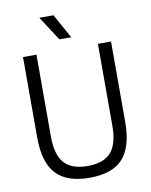

<svg xmlns="http://www.w3.org/2000/svg" viewBox="-101 -1019 865 1103"><g transform="rotate(-10 331.5 -468.0)"><path d="M332.5 9.5Q199 9.5 136.8 -58.2Q74.5 -126 74.5 -270V-740H153V-261Q153 -156.5 196 -107.8Q239 -59 332.5 -59Q426 -59 468.8 -107.8Q511.5 -156.5 511.5 -261V-740H588V-270Q588 -126 526.5 -58.2Q465 9.5 332.5 9.5ZM298 -804 206 -946H288.5L367 -804Z"/></g></svg>

Font: Encode Sans SmCnd
Style: Regular
Weight: 400
Width: 4
Designer: Multiple Designers
Foundry: Impallari Type
Version: Version 3.002; ttfautohint (v1.8.3) -l 8 -r 50 -G 200 -x 14 